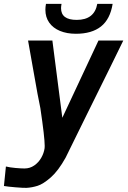

<svg xmlns="http://www.w3.org/2000/svg" viewBox="-32 -756 652 975"><path d="M92.5 99.5Q120 99.5 142 84.2Q164 69 177.5 45.2Q191 21.5 194.5 -3.5Q195 -6.5 195 -15Q195 -59 173 -206.5Q163 -251 134.5 -414.5Q126.5 -464 110.5 -550H234L284.5 -158L468 -550H594Q555 -469 407 -170.5Q306 35 301 45Q264 111.5 225.8 145Q187.5 178.5 159 187.5Q130.5 196.5 102.5 198Q86.5 198.5 47.2 195.2Q8 192 -12 188.5L-2 89.5Q18.5 94.5 46.8 97Q75 99.5 92.5 99.5ZM198.5 -706.5Q198.5 -721 201.5 -736.5H280.5Q278 -723 278 -714.5Q278 -655 357.5 -655Q447.5 -655 462 -736.5H540Q527.5 -658.5 480.8 -621.5Q434 -584.5 353.5 -584.5Q307.5 -584.5 272.5 -599Q237.5 -613.5 218 -641Q198.5 -668.5 198.5 -706.5Z"/></svg>

Font: JuliaMono SemiBold
Style: Italic
Weight: 600
Italic angle: -9°
Monospace: yes
Designer: cormullion
Foundry: corm
Version: Version 0.056; ttfautohint (v1.8.4)